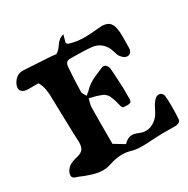

<svg xmlns="http://www.w3.org/2000/svg" viewBox="-186 -1009 1152 1175"><g transform="rotate(-30 390.0 -421.5)"><path d="M412.1 -68.8Q401.4 -75.7 377.7 -89.4Q354 -103 340.8 -111.8V-241.2Q340.8 -327.1 341.8 -368.2Q341.8 -377 344 -386.7Q346.2 -396.5 349.4 -408Q352.5 -419.4 354 -425.8Q381.3 -418.9 393.1 -416.3Q404.8 -413.6 421.9 -407.2Q439 -400.9 444.3 -398.7Q449.7 -396.5 459.7 -386.7Q469.7 -377 471.9 -372.1Q474.1 -367.2 480.7 -351.1Q487.3 -335 490 -324.2Q492.7 -313.5 499 -288.1Q500 -283.2 507.8 -272.9Q536.1 -271 539.1 -271Q560.5 -271 565.4 -280.3Q570.3 -289.6 568.8 -319.8Q568.4 -329.1 568.8 -346.4Q569.3 -363.8 568.8 -373Q567.9 -388.7 565.7 -437.3Q563.5 -485.8 561 -512.2Q559.6 -527.8 551 -539.3Q542.5 -550.8 529.8 -550.8Q523.9 -550.8 519 -548.8Q513.2 -546.4 484.6 -534.4Q456.1 -522.5 444.6 -516.8Q433.1 -511.2 413.6 -498.5Q394 -485.8 380.9 -471.2Q376.5 -465.8 365.5 -457.5Q354.5 -449.2 351.1 -445.8Q349.1 -449.7 343.8 -458Q338.4 -466.3 335.7 -472.4Q333 -478.5 333 -483.9Q334.5 -572.3 341.8 -659.2Q345.2 -692.9 377 -692.9Q474.1 -692.9 522.9 -688Q563.5 -685.1 591.6 -660.6Q619.6 -636.2 630.9 -595.2Q631.8 -592.3 634.3 -584.5Q636.7 -576.7 638.2 -572.5Q639.6 -568.4 642.6 -563Q645.5 -557.6 648.9 -554.2Q668.5 -529.8 689 -529.8Q704.1 -529.8 713.1 -541.3Q722.2 -552.7 722.2 -569.8Q722.2 -582.5 722.7 -606.9Q723.1 -631.3 723.1 -643.1Q723.1 -667 722.2 -679.2Q719.2 -727.5 701.2 -748.3Q683.1 -769 644 -769Q637.7 -769 615.2 -767.1Q555.7 -761.2 526.9 -761.2Q461.4 -761.2 415 -776.9Q412.6 -777.3 410.4 -779.1Q408.2 -780.8 404.8 -784.7Q401.4 -788.6 400.9 -789.1L416 -842.8Q397.9 -838.9 383.5 -827.4Q369.1 -815.9 361.3 -803.5Q353.5 -791 341.8 -777.8Q330.1 -764.6 317.9 -758.8L278.8 -763.2Q228.5 -765.6 94.2 -773.9Q46.9 -776.9 20 -731.9Q8.8 -712.9 8.8 -696.8Q8.8 -679.7 22 -669.7Q35.2 -659.7 60.1 -659.2H133.8Q150.4 -630.4 155.3 -600.1Q160.2 -569.8 160.2 -528.8Q160.2 -498 161.1 -481.9Q162.1 -460.9 164.1 -370.8Q166 -280.8 168.9 -231.9Q170.4 -194.3 158.4 -176.3Q146.5 -158.2 110.8 -149.9Q80.1 -143.1 59.6 -131.3Q39.1 -119.6 26.9 -96.2Q21 -84.5 21 -71.8Q21 -62.5 26.6 -56.4Q32.2 -50.3 45.9 -45.9Q60.5 -42.5 92.8 -27.8Q121.1 -18.1 133.8 -13.7Q146.5 -9.3 169.2 -4.6Q191.9 0 210.9 0Q240.7 0 268.1 -9.8Q315.4 -25.9 359.9 -25.9Q385.7 -25.9 408.2 -20Q444.3 -7.8 495.1 -7.8Q519 -7.8 585.9 -12.2Q624 -14.2 643.1 -14.2Q656.2 -14.2 682.6 -13.7Q709 -13.2 721.2 -13.2Q764.6 -13.2 767.1 -39.1Q770 -85 770 -131.8Q770 -178.2 767.1 -199.2Q765.6 -215.3 757.1 -223.6Q748.5 -231.9 735.8 -231.9Q719.2 -231.9 706.1 -216.8Q689.5 -202.1 668.9 -158.2Q652.8 -122.6 623 -100.3Q593.3 -78.1 560.1 -78.1Q540 -78.1 522.9 -85Q488.3 -99.1 471.2 -99.1Q439.5 -99.1 412.1 -68.8Z"/></g></svg>

Font: Sonetni venez
Style: Regular
Weight: 400
Designer: Alja Herlah
Foundry: Type Salon
Version: Version 1.000;hotconv 1.0.109;makeotfexe 2.5.65596